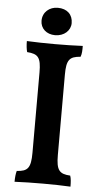

<svg xmlns="http://www.w3.org/2000/svg" viewBox="-58 -888 485 927"><g transform="rotate(5 184.5 -424.5)"><path d="M182 -719C226 -719 257 -748 257 -784C257 -825 230 -852 184 -852C144 -852 111 -825 111 -783C111 -746 140 -719 182 -719ZM123 -533V-144C123 -70 108 -53 55 -50C51 -37 49 -17 49 3C86 1 141 0 189 0C236 0 283 1 320 3C320 -17 319 -37 314 -50C261 -53 246 -70 246 -144V-533C246 -606 261 -622 314 -626C320 -641 320 -659 320 -679C280 -677 230 -676 186 -676C142 -676 85 -677 49 -679C49 -659 51 -640 55 -626C109 -622 123 -606 123 -533Z"/></g></svg>

Font: Vollkorn Semibold
Style: Regular
Weight: 600
Designer: Friedrich Althausen
Foundry: Friedrich Althausen
Version: Version 4.015;PS 004.015;hotconv 1.0.88;makeotf.lib2.5.64775